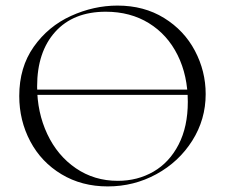

<svg xmlns="http://www.w3.org/2000/svg" viewBox="-20 -656 806 688"><path d="M69 -335H683V-316H69ZM49 -312Q49 -415 101 -488.5Q153 -562 234.5 -599Q316 -636 401 -636Q496 -636 568 -591.5Q640 -547 678.5 -474Q717 -401 717 -319Q717 -228 669 -152Q621 -76 540.5 -32Q460 12 366 12Q273 12 200.5 -31.5Q128 -75 88.5 -149.5Q49 -224 49 -312ZM653 -291Q653 -385 616.5 -458.5Q580 -532 513.5 -573Q447 -614 359 -614Q243 -614 178 -542Q113 -470 113 -346Q113 -253 149.5 -175.5Q186 -98 252 -53Q318 -8 402 -8Q473 -8 530 -41Q587 -74 620 -138Q653 -202 653 -291Z"/></svg>

Font: Cormorant Unicase Light
Style: Regular
Weight: 300
Designer: Christian Thalmann (Catharsis Fonts)
Foundry: Catharsis Fonts
Version: Version 4.000